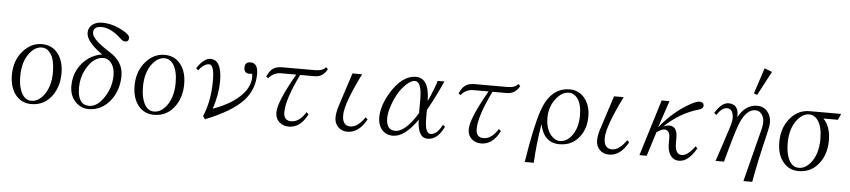

<svg xmlns="http://www.w3.org/2000/svg" viewBox="-50 -1160 7226 1632"><g transform="rotate(5 3562.5 -344.5)"><path d="M280.8 -499.5Q371.1 -499.5 421.9 -429.7Q467.8 -367.2 467.8 -266.6Q467.8 -164.1 420.9 -89.8Q353.5 16.1 233.9 16.1Q150.9 16.1 99.6 -46.9Q48.8 -111.3 48.8 -215.8Q48.8 -342.8 123 -424.3Q190.4 -499.5 280.8 -499.5ZM282.7 -470.7Q230.5 -470.7 186.5 -420.4Q120.6 -344.2 120.6 -212.9Q120.6 -134.3 141.6 -85Q171.4 -11.7 232.4 -11.7Q284.7 -11.7 328.6 -61.5Q394.5 -138.2 394.5 -269.5Q394.5 -370.6 360.4 -423.8Q330.1 -470.7 282.7 -470.7Z M797.4 -457 783.7 -466.8Q658.7 -558.6 658.7 -629.4Q658.7 -678.2 701.7 -706.5Q732.4 -725.6 774.9 -725.6Q878.9 -725.6 981.4 -658.7Q1013.7 -637.2 1013.7 -616.7Q1013.7 -583.5 981.4 -583.5Q962.9 -583.5 940.9 -605.5Q853 -688.5 772.5 -688.5Q704.6 -688.5 704.6 -634.3Q704.6 -579.1 860.4 -481.9Q977.5 -408.2 977.5 -292Q977.5 -168.9 910.6 -81.1Q835.9 16.1 721.7 16.1Q664.1 16.1 620.6 -22.9Q560.5 -76.7 560.5 -166Q560.5 -322.8 688.5 -415Q732.4 -444.8 797.4 -457ZM813.5 -427.7Q724.1 -427.7 662.6 -311.5Q626.5 -244.1 626.5 -158.7Q626.5 -11.7 724.6 -11.7Q796.4 -11.7 854.5 -102.5Q909.7 -187.5 909.7 -286.6Q909.7 -362.8 869.6 -402.8Q844.7 -427.7 813.5 -427.7Z M1327.6 -499.5Q1418 -499.5 1468.8 -429.7Q1514.6 -367.2 1514.6 -266.6Q1514.6 -164.1 1467.8 -89.8Q1400.4 16.1 1280.8 16.1Q1197.8 16.1 1146.5 -46.9Q1095.7 -111.3 1095.7 -215.8Q1095.7 -342.8 1169.9 -424.3Q1237.3 -499.5 1327.6 -499.5ZM1329.6 -470.7Q1277.3 -470.7 1233.4 -420.4Q1167.5 -344.2 1167.5 -212.9Q1167.5 -134.3 1188.5 -85Q1218.3 -11.7 1279.3 -11.7Q1331.5 -11.7 1375.5 -61.5Q1441.4 -138.2 1441.4 -269.5Q1441.4 -370.6 1407.2 -423.8Q1377 -470.7 1329.6 -470.7Z M1604.5 -410.6Q1663.1 -499.5 1719.2 -499.5Q1816.4 -499.5 1816.4 -315.9Q1816.4 -203.6 1774.4 -79.1Q1950.2 -142.1 2031.2 -239.7Q2085.4 -306.2 2085.4 -377.9Q2085.4 -387.2 2082.5 -404.8Q2067.9 -401.9 2060.5 -401.9Q2012.7 -401.9 2012.7 -450.7Q2012.7 -499.5 2060.5 -499.5Q2124.5 -499.5 2124.5 -405.8Q2124.5 -272.5 2036.6 -176.8Q1939.5 -72.3 1716.3 16.1L1698.7 -9.8Q1755.4 -143.6 1755.4 -316.9Q1755.4 -452.6 1711.4 -452.6Q1668 -452.6 1621.6 -392.6Z M2203.6 -391.6Q2223.1 -432.1 2240.7 -449.7Q2272.5 -481.4 2329.6 -481.4H2612.8Q2678.7 -481.4 2702.6 -514.6L2720.7 -499.5Q2685.1 -429.7 2611.8 -429.7H2489.7Q2383.3 -212.4 2383.3 -103Q2383.3 -30.8 2448.2 -30.8Q2516.1 -30.8 2571.8 -119.1L2589.8 -103Q2530.8 16.1 2431.6 16.1Q2385.7 16.1 2353.5 -9.8Q2316.4 -41 2316.4 -95.7Q2316.4 -186.5 2456.5 -429.7H2326.7Q2263.7 -429.7 2220.7 -377.9Z M2931.6 -481.4H3013.7Q2883.8 -219.2 2883.8 -121.6Q2883.8 -30.8 2951.7 -30.8Q3015.6 -30.8 3075.7 -119.6L3093.8 -103.5Q3029.3 16.1 2930.7 16.1Q2882.3 16.1 2850.6 -16.6Q2820.8 -48.3 2820.8 -93.8Q2820.8 -139.2 2837.9 -191.9Z M3754.9 -99.1Q3701.2 16.1 3615.7 16.1Q3531.2 16.1 3526.9 -138.7Q3420.4 16.1 3319.8 16.1Q3255.9 16.1 3219.7 -31.7Q3190.9 -71.8 3190.9 -128.9Q3190.9 -226.1 3257.8 -339.8Q3355 -499.5 3471.7 -499.5Q3587.4 -499.5 3588.9 -302.7Q3641.6 -419.4 3658.7 -481.4H3715.8Q3659.7 -353 3588.9 -227.1V-154.8Q3588.9 -26.9 3637.7 -26.9Q3692.4 -26.9 3734.9 -112.8ZM3524.9 -194.8V-313.5Q3524.9 -463.9 3465.8 -463.9Q3423.3 -463.9 3362.8 -393.1Q3316.9 -337.9 3286.6 -254.9Q3258.8 -180.7 3258.8 -129.9Q3258.8 -26.9 3335.9 -26.9Q3421.9 -26.9 3524.9 -194.8Z M3844.7 -391.6Q3864.3 -432.1 3881.8 -449.7Q3913.6 -481.4 3970.7 -481.4H4253.9Q4319.8 -481.4 4343.8 -514.6L4361.8 -499.5Q4326.2 -429.7 4252.9 -429.7H4130.9Q4024.4 -212.4 4024.4 -103Q4024.4 -30.8 4089.4 -30.8Q4157.2 -30.8 4212.9 -119.1L4231 -103Q4171.9 16.1 4072.8 16.1Q4026.9 16.1 3994.6 -9.8Q3957.5 -41 3957.5 -95.7Q3957.5 -186.5 4097.7 -429.7H3967.8Q3904.8 -429.7 3861.8 -377.9Z M4456.1 140.6Q4503.9 -165.5 4551.3 -304.2Q4621.6 -507.3 4784.2 -507.3Q4864.7 -507.3 4914.1 -443.4Q4960.9 -382.8 4960.9 -291Q4960.9 -199.7 4918.9 -135.3Q4855 -35.2 4737.8 -35.2Q4601.6 -35.2 4569.8 -192.4Q4540 -14.6 4533.2 140.6ZM4781.2 -478.5Q4728 -478.5 4685.1 -432.6Q4615.2 -356 4615.2 -251Q4615.2 -159.7 4660.2 -104Q4695.3 -63 4738.3 -63Q4792 -63 4834 -114.3Q4889.2 -181.2 4889.2 -296.4Q4889.2 -390.6 4852.1 -439.5Q4822.3 -478.5 4781.2 -478.5Z M5163.6 -481.4H5245.6Q5115.7 -219.2 5115.7 -121.6Q5115.7 -30.8 5183.6 -30.8Q5247.6 -30.8 5307.6 -119.6L5325.7 -103.5Q5261.2 16.1 5162.6 16.1Q5114.3 16.1 5082.5 -16.6Q5052.7 -48.3 5052.7 -93.8Q5052.7 -139.2 5069.8 -191.9Z M5636.7 -481.4 5559.1 -251.5Q5675.8 -395 5815.9 -471.7Q5867.7 -499.5 5890.1 -499.5Q5928.7 -499.5 5928.7 -467.3Q5928.7 -442.9 5893.1 -432.6Q5731 -386.2 5603 -262.7Q5632.8 -274.9 5652.8 -274.9Q5722.2 -274.9 5722.2 -176.8V-130.9Q5722.2 -34.7 5779.8 -34.7Q5831.1 -34.7 5890.1 -117.7L5907.7 -103Q5841.8 16.1 5759.8 16.1Q5710 16.1 5683.1 -28.8Q5662.1 -63.5 5662.1 -116.7V-168.9Q5662.1 -237.8 5614.7 -237.8Q5589.4 -237.8 5548.8 -207.5L5483.9 -2H5421.9L5569.8 -481.4Z M6418 -830.1 6482.9 -805.2 6374 -599.1 6345.7 -609.9ZM6321.8 140.6 6439 -319.3Q6445.8 -344.7 6445.8 -371.6Q6445.8 -412.6 6426.8 -437.5Q6406.2 -468.3 6371.1 -468.3Q6293 -468.3 6240.7 -338.4Q6210 -260.7 6143.1 -9.8H6070.8L6089.8 -65.9Q6102.1 -101.1 6126.5 -176.3Q6144 -231.9 6151.9 -255.4Q6184.1 -346.7 6184.1 -381.3Q6184.1 -464.4 6127.9 -464.4Q6086.9 -464.4 6043 -399.4L6023.9 -414.6Q6079.6 -507.3 6139.2 -507.3Q6223.1 -507.3 6223.1 -409.7Q6223.1 -401.4 6222.2 -394.5Q6282.2 -507.3 6382.8 -507.3Q6438 -507.3 6470.7 -468.3Q6502.9 -431.6 6502.9 -373.5Q6502.9 -342.3 6486.8 -278.3Q6425.8 -25.9 6397 140.6Z M7076.7 -448.7H6952.6Q7015.6 -384.3 7015.6 -266.6Q7015.6 -165 6968.8 -90.8Q6901.4 15.1 6781.7 15.1Q6696.8 15.1 6645.5 -50.8Q6596.7 -113.3 6596.7 -216.8Q6596.7 -334 6659.7 -413.6Q6727.1 -500.5 6831.5 -500.5H7099.6ZM6830.6 -472.7Q6777.8 -472.7 6734.4 -421.9Q6668.5 -345.2 6668.5 -214.8Q6668.5 -136.7 6689.5 -85.9Q6719.2 -12.7 6780.3 -12.7Q6832.5 -12.7 6876.5 -62.5Q6942.4 -139.2 6942.4 -271.5Q6942.4 -373 6908.2 -424.8Q6877 -472.7 6830.6 -472.7Z"/></g></svg>

Font: I.MingCP
Style: Regular
Weight: 400
Designer: I.Font Project
Version: Version 8.000; Sep 06, 2022